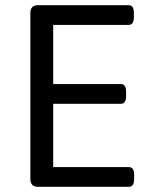

<svg xmlns="http://www.w3.org/2000/svg" viewBox="-20 -720 586 740"><path d="M497 -46V-30Q497 0 477 0H127Q97 0 97 -30V-670Q97 -700 127 -700H476Q496 -700 496 -670V-654Q496 -624 476 -624H185V-396H446Q466 -396 466 -366V-350Q466 -320 446 -320H185V-76H477Q497 -76 497 -46Z"/></svg>

Font: mmAsap
Style: Regular
Weight: 400
Designer: Pablo Cosgaya
Foundry: Omnibus-Type
Version: Version 1.001